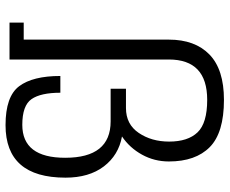

<svg xmlns="http://www.w3.org/2000/svg" viewBox="-86 -708 809 676"><g transform="rotate(90 318.0 -370.5)"><path d="M190 -561Q190 -696 332 -696Q414 -696 446.5 -662Q479 -628 479 -562Q479 -500 448.5 -455Q418 -410 361 -410H293V-356H408Q536 -356 536 -196Q536 -45 420 -45Q352 -45 329.5 -77.5Q307 -110 307 -179H248Q248 -82 284 -34Q320 14 421 14Q606 14 606 -197Q606 -280 566.5 -332Q527 -384 461 -396Q501 -423 525 -466.5Q549 -510 549 -561Q549 -655 498.5 -705Q448 -755 332 -755Q225 -755 172.5 -704Q120 -653 120 -561V-50H60V0H190Z"/></g></svg>

Font: Glegoo
Style: Regular
Weight: 400
Version: Version 2.0.1; ttfautohint (v0.9) -r 48 -G 60